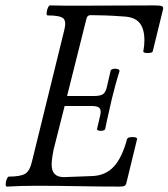

<svg xmlns="http://www.w3.org/2000/svg" viewBox="-20 -687 623 710"><path d="M5 3Q1 3 1 -6Q1 -15 5 -24.5Q9 -34 13 -34Q57 -34 74 -45Q91 -56 99 -93L218 -577Q226 -609 213.5 -619.5Q201 -630 156 -630Q152 -630 152.5 -639.5Q153 -649 157 -658Q161 -667 165 -667Q192 -666 219.5 -666Q247 -666 275 -666Q346 -666 415.5 -666.5Q485 -667 549 -667Q571 -667 578 -664.5Q585 -662 583 -653L545 -498Q544 -493 535 -491.5Q526 -490 517.5 -491.5Q509 -493 510 -498Q514 -518 514 -537Q514 -581 496 -602.5Q478 -624 438 -626Q398 -629 367 -630Q336 -631 315 -631Q303 -631 300 -619L228 -332H328Q350 -332 360.5 -338.5Q371 -345 376 -369L389 -425Q390 -430 398 -432Q406 -434 414 -432Q422 -430 422 -424Q414 -399 406 -369.5Q398 -340 393 -319Q389 -299 382 -270Q375 -241 369 -210Q368 -206 360 -204Q352 -202 345 -204Q338 -206 339 -211L350 -258Q355 -277 349 -286Q343 -295 320 -295H219L179 -137Q175 -118 173 -103.5Q171 -89 171 -78Q171 -32 216 -32L322 -36Q370 -38 400.5 -70.5Q431 -103 450 -173Q452 -178 461 -179.5Q470 -181 478.5 -179.5Q487 -178 487 -173L447 -9Q445 -2 440 0.5Q435 3 422 3Q349 3 271.5 1.5Q194 0 114 0Q59 0 5 3Z"/></svg>

Font: Junicode Two Beta Condensed
Style: Italic
Weight: 400
Width: 3
Italic angle: -9°
Version: Version 1.053; ttfautohint (v1.8.4)